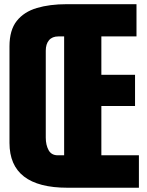

<svg xmlns="http://www.w3.org/2000/svg" viewBox="-20 -879 689 899"><path d="M295.9 0Q24.4 0 24.4 -210V-662.1Q24.4 -737.8 58.3 -780.8Q92.3 -823.7 152.6 -841.6Q212.9 -859.4 292 -859.4H619.1V-708.5H454.6V-528.8H612.3V-382.8H454.6V-151.9H630.4V0ZM250.5 -151.9H280.3V-708.5H253.4Q224.6 -708.5 209.5 -690.7Q194.3 -672.9 194.3 -641.6V-234.4Q194.3 -200.2 207.5 -176Q220.7 -151.9 250.5 -151.9Z"/></svg>

Font: Anton SC
Style: Regular
Weight: 400
Designer: Vernon Adams
Foundry: Vernon Adams
Version: Version 2.116; ttfautohint (v1.8.4.7-5d5b)